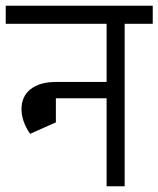

<svg xmlns="http://www.w3.org/2000/svg" viewBox="-45 -650 553 670"><path d="M-25 -567V-630H394V-567ZM30 -269Q30 -314 62 -339Q94 -364 150 -364V-317Q122 -317 106 -304.5Q90 -292 90 -269ZM60 -183Q30 -227 30 -269H90Q90 -248 120 -213ZM60 -183 90 -329H150V-223ZM147 -307V-364H364V-307ZM327 0V-620H390V0ZM229 -567V-630H488V-567Z"/></svg>

Font: Akshar Light
Style: Regular
Weight: 300
Designer: Tall Chai
Foundry: Tall Chai
Version: Version 1.100